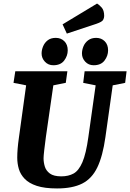

<svg xmlns="http://www.w3.org/2000/svg" viewBox="-20 -1049 732 1080"><path d="M301 11Q231 11 187 -3.5Q143 -18 119 -43Q95 -68 86 -98.5Q77 -129 77 -162Q77 -209 86 -272L127 -569L56 -583L66 -648H359L350 -583L280 -569L238 -278Q233 -241 229 -206Q225 -171 225 -159Q225 -136 232 -112.5Q239 -89 260.5 -73Q282 -57 325 -57Q365 -57 394 -73Q423 -89 443.5 -136.5Q464 -184 477 -278L518 -569L448 -583L456 -648H692L684 -583L614 -569L573 -278Q558 -171 527.5 -107.5Q497 -44 442.5 -16.5Q388 11 301 11ZM507 -682Q478 -682 459.5 -702Q441 -722 441 -748Q441 -768 449.5 -788.5Q458 -809 476 -822.5Q494 -836 521 -836Q550 -836 569 -817Q588 -798 588 -766Q588 -735 568 -708.5Q548 -682 507 -682ZM280 -682Q251 -682 232.5 -702Q214 -722 214 -748Q214 -768 222.5 -788.5Q231 -809 248.5 -822.5Q266 -836 294 -836Q323 -836 342 -817Q361 -798 361 -766Q361 -735 341 -708.5Q321 -682 280 -682ZM356 -860 332 -912 526 -1029Q537 -1023 551.5 -1007Q566 -991 566 -959Q566 -948 560 -937Q554 -926 522 -915Z"/></svg>

Font: Faustina Light ExtraBold
Style: Italic
Weight: 800
Italic angle: -8°
Version: Version 1.200